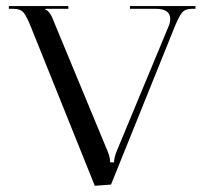

<svg xmlns="http://www.w3.org/2000/svg" viewBox="-20 -595 663 624"><path d="M8.8 -575.2H202.1V-566.4H127V-564.5Q143.6 -558.6 157.2 -519.5L330.1 -102.5Q337.9 -84 337.9 -67.4H350.6Q350.6 -83 360.4 -106.4L526.4 -505.9Q533.2 -520.5 533.2 -533.2Q533.2 -566.4 486.3 -566.4H402.3V-575.2H615.2V-566.4H603.5Q582 -566.4 571.8 -554.2Q561.5 -542 546.9 -505.9L340.8 4.9L288.1 8.8L81.1 -505.9Q66.4 -543 56.2 -554.7Q45.9 -566.4 23.4 -566.4H8.8Z"/></svg>

Font: FoglihtenNo07
Style: Regular
Weight: 500
Designer: gluk (gluksza@wp.pl)
Foundry: gluk (gluksza@wp.pl)
Version: Version 0.871